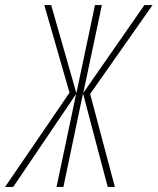

<svg xmlns="http://www.w3.org/2000/svg" viewBox="-86 -734 619 754"><path d="M-66 0 187 -370 88 -714H115L214 -368L287 -714H314L241 -369L481 -714H513L268 -365L365 0H337L240 -367L163 0H136L213 -365L-34 0Z"/></svg>

Font: Noto Sans Display Condensed Thin
Style: Italic
Weight: 250
Width: 3
Italic angle: -12°
Designer: Monotype Design Team
Foundry: Monotype Imaging Inc.
Version: Version 1.900